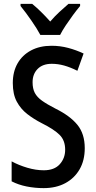

<svg xmlns="http://www.w3.org/2000/svg" viewBox="-20 -960 496 990"><path d="M417 -196Q417 -133 390.5 -87Q364 -41 316.5 -15.5Q269 10 205 10Q160 10 117.5 1.5Q75 -7 40 -25V-128Q77 -108 121 -95Q165 -82 206 -82Q260 -82 288 -113Q316 -144 316 -188Q316 -236 287.5 -264.5Q259 -293 195 -325Q154 -346 120.5 -372Q87 -398 66.5 -436Q46 -474 46 -532Q46 -590 70.5 -633Q95 -676 140 -700Q185 -724 246 -724Q290 -724 331.5 -713Q373 -702 411 -684L379 -595Q343 -613 311 -622Q279 -631 247 -631Q200 -631 174 -604.5Q148 -578 148 -536Q148 -503 159.5 -481Q171 -459 197 -440.5Q223 -422 266 -400Q341 -363 379 -316.5Q417 -270 417 -196ZM188 -780Q171 -812 141.5 -854.5Q112 -897 86 -929V-940H146Q190 -904 239 -849Q264 -878 286 -898Q308 -918 333 -940H393V-929Q376 -909 356.5 -882.5Q337 -856 319 -829Q301 -802 290 -780Z"/></svg>

Font: Noto Sans Telugu Condensed Medium
Style: Regular
Weight: 500
Width: 3
Designer: Jelle Bosma - Monotype Design Team
Foundry: Monotype Imaging Inc.
Version: Version 2.005; ttfautohint (v1.8.4.7-5d5b)